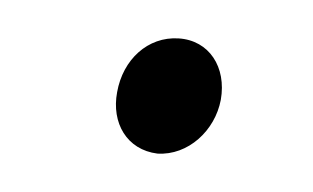

<svg xmlns="http://www.w3.org/2000/svg" viewBox="-20 -347 163 100"><path d="M62 -267C78 -266 92 -279 95 -295C98 -312 89 -326 73 -327C57 -328 44 -316 41 -299C38 -283 46 -269 62 -267Z"/></svg>

Font: Fixel Display 20240404 Thin
Style: Italic
Weight: 100
Italic angle: -10°
Designer: AlfaBravo + MacPaw
Foundry: Kyrylo Tkachov, Marchela Mozhyna, Serhii Makarenko, Maria Weinstein, Zakhar Kryvoshyya
Version: Version 1.211;Glyphs 3.2 (3225)